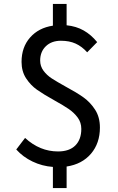

<svg xmlns="http://www.w3.org/2000/svg" viewBox="-20 -840 603 980"><path d="M250 12Q195 8 146 -15.5Q97 -39 63 -77L108 -136Q183 -67 276 -67Q334 -67 364.5 -97.5Q395 -128 395 -182Q395 -215 376.5 -240Q358 -265 331 -283.5Q304 -302 257 -328Q203 -358 169.5 -381.5Q136 -405 113 -440.5Q90 -476 90 -524Q90 -599 133.5 -648.5Q177 -698 250 -709V-820H320V-711Q369 -706 407 -684.5Q445 -663 476 -625L425 -573Q398 -603 366 -617.5Q334 -632 291 -632Q243 -632 214 -604Q185 -576 185 -531Q185 -502 202 -479Q219 -456 244.5 -439.5Q270 -423 315 -398Q371 -368 406 -343Q441 -318 465.5 -280Q490 -242 490 -189Q490 -109 444.5 -55.5Q399 -2 320 10V120H250Z"/></svg>

Font: Nebula Sans Medium
Style: Regular
Weight: 500
Designer: Paul D. Hunt for Adobe (as Source Sans)
Foundry: Nebula Entertainment & Broadcasting LLC
Version: Version 1.010